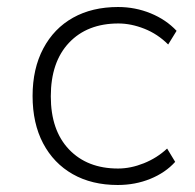

<svg xmlns="http://www.w3.org/2000/svg" viewBox="-20 -520 557 548"><path d="M316 8Q242 8 187.5 -23Q133 -54 103 -111Q73 -168 73 -246Q73 -324 103.5 -381.5Q134 -439 188.5 -469.5Q243 -500 317 -500Q366 -500 410 -482Q454 -464 484 -432L460 -393Q430 -423 392 -438Q354 -453 318 -453Q229 -453 177 -398Q125 -343 125 -245Q125 -148 177 -93.5Q229 -39 317 -39Q353 -39 390.5 -54Q428 -69 457 -96L480 -58Q452 -27 409 -9.5Q366 8 316 8Z"/></svg>

Font: Nunito Sans 7pt ExtraLight
Style: Regular
Weight: 250
Designer: Vernon Adams
Foundry: Vernon Adams
Version: Version 3.101;gftools[0.9.27]